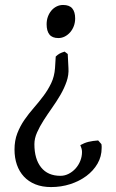

<svg xmlns="http://www.w3.org/2000/svg" viewBox="-20 -489 473 782"><path d="M286.1 -414.1Q286.1 -397.5 280.8 -383.1Q275.4 -368.7 265.9 -357.7Q256.3 -346.7 243.9 -340.3Q231.4 -334 217.8 -334Q192.9 -334 181.4 -348.4Q169.9 -362.8 169.9 -390.1Q169.9 -406.7 175 -420.9Q180.2 -435.1 189.2 -445.8Q198.2 -456.5 210.4 -462.6Q222.7 -468.8 236.8 -468.8Q262.7 -468.8 274.4 -454.6Q286.1 -440.4 286.1 -414.1ZM394 113.8Q394 148.4 377.2 177.5Q360.4 206.5 331.8 227.8Q303.2 249 266.1 261Q229 272.9 188 272.9Q151.9 272.9 124 261.7Q96.2 250.5 77.4 230.2Q58.6 210 48.8 181.9Q39.1 153.8 39.1 120.1Q39.1 83.5 50.5 54Q62 24.4 79.6 -1Q97.2 -26.4 117.7 -49.8Q138.2 -73.2 156.7 -97.9Q175.3 -122.6 188.5 -150.1Q201.7 -177.7 204.1 -211.9L207 -258.8Q215.3 -266.6 222.9 -270.8Q230.5 -274.9 243.2 -278.8L255.9 -269L258.8 -211.9Q260.7 -184.1 251.2 -156.7Q241.7 -129.4 226.1 -102.5Q210.4 -75.7 192.1 -49.8Q173.8 -23.9 157.7 1.2Q141.6 26.4 130.9 50.5Q120.1 74.7 120.1 98.1Q120.1 158.7 147.5 192.9Q174.8 227.1 226.1 227.1Q243.7 227.1 259.5 219Q275.4 210.9 287.6 197.5Q299.8 184.1 306.9 166.5Q314 148.9 314 129.9Q314 122.6 312 115.7Q310.1 108.9 307.1 102.1Q323.7 92.8 340.8 88.6Q357.9 84.5 379.9 83L393.1 98.1Q394 102.1 394 106Q394 109.9 394 113.8Z"/></svg>

Font: Gentium
Style: Regular
Weight: 400
Designer: J. Victor Gaultney
Version: Version 1.03; 2011; OFL 1.1 release